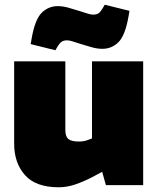

<svg xmlns="http://www.w3.org/2000/svg" viewBox="-20 -785 672 814"><path d="M229 9Q132 9 86 -42.5Q40 -94 40 -176V-525H257V-234Q257 -206 270 -195.5Q283 -185 314 -185Q325 -185 334 -186.5Q343 -188 351 -191L370 -198V-525H587V0H429L401 -100L440 -71L371 -34Q334 -15 299 -3Q264 9 229 9ZM215 -572 110 -598 114 -621Q128 -702 156.5 -730.5Q185 -759 225 -759Q246 -759 269.5 -752.5Q293 -746 315 -739Q334 -733 349.5 -728Q365 -723 374 -723Q391 -723 399 -729.5Q407 -736 416 -751L424 -765L529 -739L525 -716Q511 -635 482.5 -606.5Q454 -578 414 -578Q393 -578 369.5 -584.5Q346 -591 324 -598Q305 -604 289.5 -609Q274 -614 265 -614Q249 -614 240.5 -607.5Q232 -601 223 -586Z"/></svg>

Font: REM Black
Style: Regular
Weight: 900
Designer: Octavio Pardo
Foundry: Ashler Design
Version: Version 1.005;gftools[0.9.28]